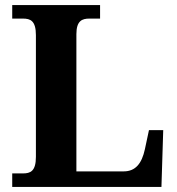

<svg xmlns="http://www.w3.org/2000/svg" viewBox="-20 -734 694 754"><path d="M28 0H614L621 -223H565L549 -148C537 -92 512 -61 466 -61H280V-600C280 -653 303 -661 331 -661H373V-714H28V-661H70C99 -661 121 -653 121 -596V-118C121 -61 99 -53 70 -53H28Z"/></svg>

Font: Noto Serif Test
Style: Bold
Weight: 700
Version: Version 1.000